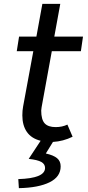

<svg xmlns="http://www.w3.org/2000/svg" viewBox="-20 -726 457 997"><path d="M214 146Q214 126 194.5 115Q175 104 129 99L191 5Q143 -7 119.5 -41Q96 -75 96 -127Q96 -152 100 -173L153 -460H67L79 -536H169L200 -706H293L262 -536H411L400 -460H249L196 -169Q195 -161 194 -152Q194 -105 212 -85.5Q230 -66 269 -66Q303 -66 330 -79L357 -16Q308 8 255 11L218 71Q258 80 276.5 95.5Q295 111 295 138Q295 192 237.5 220.5Q180 249 78 251L75 204Q214 200 214 146Z"/></svg>

Font: Nebula Sans Medium
Style: Regular
Weight: 500
Italic angle: -9°
Designer: Paul D. Hunt for Adobe (as Source Sans)
Foundry: Nebula Entertainment & Broadcasting LLC
Version: Version 1.010